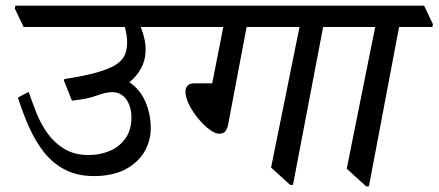

<svg xmlns="http://www.w3.org/2000/svg" viewBox="-20 -640 1542 675"><path d="M374 -316Q352 -316 320 -304Q288 -292 233 -286L205 -356L206 -362Q277 -373 321 -385.5Q365 -398 388 -413Q411 -428 419 -447.5Q427 -467 427 -492Q427 -514 419 -545H63L32 -610L34 -620H621L652 -555L650 -545H475Q482 -527 487 -506.5Q492 -486 492 -465Q492 -430 476.5 -401Q461 -372 435 -351Q474 -324 492 -280.5Q510 -237 510 -189Q510 -144 487 -105.5Q464 -67 419.5 -44Q375 -21 310 -21Q252 -21 208.5 -43.5Q165 -66 134.5 -105Q104 -144 82 -193.5Q60 -243 43 -297L81 -317Q93 -281 108.5 -242Q124 -203 148 -170Q172 -137 207 -116Q242 -95 292 -95Q332 -95 366 -109.5Q400 -124 421 -153.5Q442 -183 442 -227Q442 -265 424 -290.5Q406 -316 374 -316Z M1233 -545H1116L1010 10H1000L933 -51L1033 -545H847L782 -202Q778 -184 771 -177Q764 -170 751 -170Q736 -170 716 -185Q696 -200 677 -223Q658 -246 645 -271.5Q632 -297 632 -318Q632 -329 638.5 -338Q645 -347 664 -347H726L765 -545H628L597 -610L599 -620H1204L1235 -555Z M1500 -545H1383L1277 15H1267L1199 -47L1299 -545H1211L1180 -610L1182 -620H1471L1502 -555Z"/></svg>

Font: Tiro Devanagari Marathi
Style: Italic
Weight: 400
Italic angle: -11°
Designer: Devanagari: John Hudson & Fiona Ross, assisted by Paul Hanslow. Latin: John Hudson with Paul Hanslow, assisted by Kaja S
Foundry: Tiro Typeworks Ltd.
Version: Version 1.52